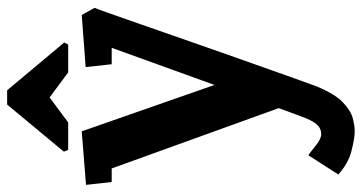

<svg xmlns="http://www.w3.org/2000/svg" viewBox="-258 -482 1014 538"><g transform="rotate(-90 249.0 -213.0)"><path d="M150 274Q131 274 95.5 265Q60 256 29 228L83 144Q93 151 111 165.5Q129 180 142 180Q153 180 161.5 174.5Q170 169 177.5 156Q185 143 193 121L215 61L46 -407H8L0 -479L150 -491L280 -119L384 -407H338L330 -480L476 -491L496 -455Q492 -446 480 -411.5Q468 -377 450 -326Q432 -275 411.5 -215.5Q391 -156 369.5 -95.5Q348 -35 329 19Q310 73 296 112Q282 151 276 167Q255 218 231.5 240.5Q208 263 186.5 268.5Q165 274 150 274ZM98 -529 93 -541 225 -700H265L399 -540L393 -529H315L245 -581L175 -529Z"/></g></svg>

Font: Kreon
Style: Bold
Weight: 700
Designer: Julia Petretta
Foundry: Julia Petretta and Eli Heuer
Version: Version 2.002